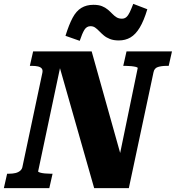

<svg xmlns="http://www.w3.org/2000/svg" viewBox="-52 -977 913 997"><path d="M-32 0 -15 -75H-4Q14 -75 28.5 -78.5Q43 -82 53 -90.5Q63 -99 65 -113L168 -599Q171 -614 164.5 -621.5Q158 -629 145 -632Q132 -635 114 -635H103L120 -710H424L582 -147L558 -115L663 -623Q664 -627 654 -629.5Q644 -632 629.5 -633.5Q615 -635 601 -635H588L605 -710H841L824 -635H813Q787 -635 768 -629Q749 -623 745 -601L617 0H437L246 -670L269 -668L146 -87Q146 -84 155.5 -81Q165 -78 179.5 -76.5Q194 -75 208 -75H221L204 0ZM565 -767Q538 -767 519 -774.5Q500 -782 487 -793Q474 -804 463.5 -815Q453 -826 442.5 -833.5Q432 -841 418 -841Q398 -841 386.5 -822.5Q375 -804 362 -765L288 -791Q306 -849 325 -884.5Q344 -920 370.5 -936Q397 -952 433 -952Q460 -952 477.5 -945Q495 -938 508 -927Q521 -916 531.5 -905Q542 -894 553.5 -887Q565 -880 581 -880Q595 -880 604.5 -888.5Q614 -897 622 -914Q630 -931 640 -957L713 -929Q695 -869 673.5 -833.5Q652 -798 625.5 -782.5Q599 -767 565 -767Z"/></svg>

Font: Roboto Serif
Style: Bold Italic
Weight: 700
Italic angle: -10°
Designer: Greg Gazdowicz
Foundry: Commercial Type
Version: Version 1.008